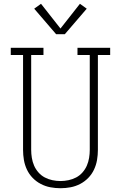

<svg xmlns="http://www.w3.org/2000/svg" viewBox="-20 -988 640 1016"><path d="M300 8Q273 8 246.5 3Q220 -2 196 -14.5Q172 -27 153 -46.5Q134 -66 122.5 -90.5Q111 -115 106.5 -141.5Q102 -168 102 -195V-697H37V-735H210V-697H145V-195Q145 -174 148.5 -152.5Q152 -131 160.5 -111.5Q169 -92 183.5 -75.5Q198 -59 217 -49Q236 -39 257.5 -34.5Q279 -30 300 -30Q321 -30 342.5 -34.5Q364 -39 383 -49Q402 -59 416.5 -75.5Q431 -92 439.5 -111.5Q448 -131 451.5 -152.5Q455 -174 455 -195V-697H390V-735H563V-697H498V-195Q498 -168 493.5 -141.5Q489 -115 477.5 -90.5Q466 -66 447 -46.5Q428 -27 404 -14.5Q380 -2 353.5 3Q327 8 300 8ZM277 -807 161 -942 197 -968 300 -837 403 -968 439 -942 323 -807Z"/></svg>

Font: Iosevka Slab XLtEx
Style: Regular
Weight: 200
Width: 7
Monospace: yes
Designer: Belleve Invis
Foundry: Belleve Invis
Version: Version 11.1.0; ttfautohint (v1.8.3)